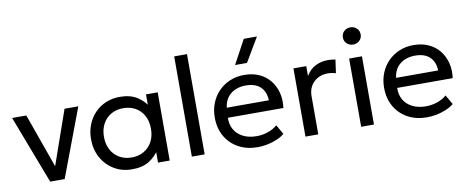

<svg xmlns="http://www.w3.org/2000/svg" viewBox="-66 -1050 3306 1358"><g transform="rotate(-10 1587.0 -371.0)"><path d="M203.5 0 16.5 -490H118.5L265 -78.5H249L393 -490H492L307.5 0Z M792 15Q718 15 661 -19.5Q604 -54 572 -112.8Q540 -171.5 540 -245Q540 -300 558.5 -347.5Q577 -395 610.5 -430.2Q644 -465.5 690.2 -485.2Q736.5 -505 792 -505Q866 -505 915 -474Q964 -443 991.5 -395L978 -375V-490H1062V0H978V-115L991.5 -95.5Q964 -47.5 915 -16.2Q866 15 792 15ZM802 -68Q851 -68 889 -89.8Q927 -111.5 948.8 -151.2Q970.5 -191 970.5 -245Q970.5 -299.5 948.8 -339.2Q927 -379 889 -400.5Q851 -422 802 -422Q753 -422 715 -400.5Q677 -379 655 -339.2Q633 -299.5 633 -245Q633 -191 655 -151.2Q677 -111.5 715 -89.8Q753 -68 802 -68Z M1221 0V-720H1313V0Z M1692.5 15Q1614.5 15 1555 -17.5Q1495.5 -50 1462 -108.2Q1428.5 -166.5 1428.5 -244Q1428.5 -300 1447.8 -348Q1467 -396 1501.8 -431Q1536.5 -466 1583.2 -485.5Q1630 -505 1685 -505Q1744.5 -505 1791.2 -484Q1838 -463 1868.8 -425.2Q1899.5 -387.5 1913 -336.8Q1926.5 -286 1918.5 -226.5H1519.5Q1518 -177.5 1539.5 -140.8Q1561 -104 1601.8 -83.5Q1642.5 -63 1698.5 -63Q1739.5 -63 1778.5 -76Q1817.5 -89 1847.5 -114.5L1886.5 -46Q1862.5 -26.5 1829.8 -12.8Q1797 1 1761.5 8Q1726 15 1692.5 15ZM1524.5 -298H1826.5Q1824.5 -360 1788 -394.8Q1751.5 -429.5 1683.5 -429.5Q1617.5 -429.5 1574.5 -394.8Q1531.5 -360 1524.5 -298ZM1634.5 -585 1727.5 -757H1822L1720 -585Z M2037 0V-490H2129V-419Q2158.5 -467 2199.2 -486.2Q2240 -505.5 2286 -505.5Q2300.5 -505.5 2314 -504Q2327.5 -502.5 2340.5 -500L2327 -404.5Q2313 -408.5 2298.5 -410.8Q2284 -413 2270 -413Q2208.5 -413 2168.8 -374.8Q2129 -336.5 2129 -272.5V0Z M2437 0V-490H2529V0ZM2483 -582.5Q2457 -582.5 2438 -600Q2419 -617.5 2419 -644.5Q2419 -671.5 2438 -688.8Q2457 -706 2483 -706Q2509.5 -706 2528.2 -688.8Q2547 -671.5 2547 -644.5Q2547 -617.5 2528.2 -600Q2509.5 -582.5 2483 -582.5Z M2908.5 15Q2830.5 15 2771 -17.5Q2711.5 -50 2678 -108.2Q2644.5 -166.5 2644.5 -244Q2644.5 -300 2663.8 -348Q2683 -396 2717.8 -431Q2752.5 -466 2799.2 -485.5Q2846 -505 2901 -505Q2960.5 -505 3007.2 -484Q3054 -463 3084.8 -425.2Q3115.5 -387.5 3129 -336.8Q3142.5 -286 3134.5 -226.5H2735.5Q2734 -177.5 2755.5 -140.8Q2777 -104 2817.8 -83.5Q2858.5 -63 2914.5 -63Q2955.5 -63 2994.5 -76Q3033.5 -89 3063.5 -114.5L3102.5 -46Q3078.5 -26.5 3045.8 -12.8Q3013 1 2977.5 8Q2942 15 2908.5 15ZM2740.5 -298H3042.5Q3040.5 -360 3004 -394.8Q2967.5 -429.5 2899.5 -429.5Q2833.5 -429.5 2790.5 -394.8Q2747.5 -360 2740.5 -298Z"/></g></svg>

Font: Geologica Cursive Light
Style: Regular
Weight: 300
Designer: Sindre Bremnes, Frode Helland
Foundry: Monokrom Skriftforlag AS
Version: Version 1.010;gftools[0.9.28]